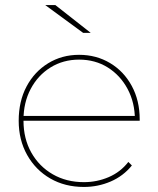

<svg xmlns="http://www.w3.org/2000/svg" viewBox="-20 -737 627 760"><path d="M312 3Q237 3 179 -30.5Q121 -64 87.5 -123.5Q54 -183 54 -259Q54 -336 85 -394.5Q116 -453 170.5 -486.5Q225 -520 293 -520Q361 -520 415.5 -487.5Q470 -455 501.5 -397Q533 -339 533 -264Q533 -263 533 -262Q533 -261 533 -259H65V-278H522L514 -263Q514 -331 485 -385Q456 -439 406.5 -470Q357 -501 293 -501Q230 -501 180 -470Q130 -439 101.5 -385Q73 -331 73 -263V-259Q73 -188 104 -133Q135 -78 189 -47Q243 -16 312 -16Q364 -16 410.5 -36Q457 -56 488 -96L502 -82Q468 -40 418 -18.5Q368 3 312 3ZM309 -607 159 -717H199L339 -607Z"/></svg>

Font: Montserrat Thin Thin
Style: Regular
Weight: 250
Version: Version 9.000